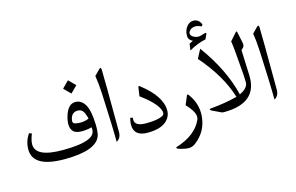

<svg xmlns="http://www.w3.org/2000/svg" viewBox="-141 -1370 3082 2001"><g transform="rotate(-15 1399.5 -369.5)"><path d="M637.7 -743.2 709 -671.4 637.7 -600.1 566.4 -671.4ZM722.2 -363.3Q700.2 -413.6 648.9 -411.6Q587.9 -408.7 572.8 -342.3Q569.3 -325.2 569.3 -320.3Q569.8 -296.4 593.3 -290Q625 -281.7 658.7 -283.2Q705.6 -285.6 742.2 -302.2Q736.8 -328.1 722.2 -363.3ZM798.3 -227.1Q800.8 -146 788.1 -105Q740.2 42.5 391.6 42.5Q52.2 42 51.8 -152.3Q51.8 -239.3 102.5 -315.9L131.3 -304.7Q105.5 -239.3 104.5 -197.3Q102.1 -53.7 398.9 -54.2Q596.2 -54.2 684.6 -94.2Q763.2 -129.9 748.5 -207Q712.4 -194.8 661.6 -192.4Q581.5 -188.5 551.8 -218.8Q501 -270 539.1 -391.6Q574.2 -504.4 652.8 -504.9Q717.8 -504.9 756.8 -438Q793.5 -375 798.3 -227.1ZM643.6 -504.9Z M1006.8 -759.8Q1010.3 -682.1 1012.2 -86.9Q1012.2 -17.6 962.4 7.8Q962.4 -143.1 944.8 -517.1Q939.9 -626 925.3 -712.4L983.4 -771.5Q1004.9 -793 1006.8 -759.8Z M1300.3 0Q1151.9 0 1152.3 -126.5Q1152.3 -151.9 1163.1 -196.8L1190.4 -191.9Q1188 -175.8 1188.5 -166.5Q1190.9 -98.6 1312 -99.1Q1429.2 -99.1 1487.8 -127Q1524.4 -145 1498.5 -201.2Q1460.9 -281.7 1314.5 -389.6L1328.6 -484.9Q1331.1 -501 1348.6 -487.3Q1556.6 -325.2 1556.2 -171.9Q1556.2 -134.8 1539.6 -103.5Q1484.9 0 1300.3 0Z M1888.7 -24.9Q1876 142.6 1742.7 241.7Q1709.5 266.1 1671.4 265.6Q1632.3 264.6 1579.6 249Q1552.2 241.2 1546.9 231.4Q1543 224.6 1551.8 222.2Q1767.6 154.8 1834.5 2.4Q1862.8 -63 1754.9 -174.3L1794.9 -269.5Q1801.8 -286.1 1814.9 -268.6Q1897.9 -155.8 1888.7 -24.9Z M2154.3 -830.1 2131.8 -783.7Q2049.3 -768.1 1951.2 -712.9L1961.4 -783.7Q1981.9 -793.5 2002 -803.7Q1955.6 -824.7 1955.6 -869.6Q1955.6 -932.1 1992.7 -973.1Q2021 -1004.9 2059.6 -1004.9Q2116.7 -1004.9 2142.6 -942.9L2131.8 -924.8Q2092.3 -942.4 2065.9 -942.4Q2018.1 -941.9 1996.6 -908.7Q1983.9 -888.7 1991.2 -872.1Q2003.9 -843.8 2051.8 -832.5Q2079.6 -825.7 2127.4 -843.8Q2168 -858.9 2154.3 -830.1ZM2095.7 -6.8Q2009.3 -46.4 2002 -51.3Q1968.8 -71.3 2005.4 -74.7Q2154.8 -87.4 2289.6 -122.1Q2214.4 -366.7 2003.4 -607.9L2054.2 -704.1Q2260.7 -422.9 2330.6 -137.7Q2425.3 -181.6 2423.3 -247.1Q2422.4 -295.4 2420.4 -320.8Q2397.9 -632.3 2385.7 -693.8L2457.5 -775.4Q2468.8 -788.1 2473.1 -767.1L2497.1 -653.8Q2504.9 -616.7 2488.3 -600.1L2466.3 -578.6L2477.1 -304.7Q2489.3 -1.5 2122.6 -1.5Q2106.9 -1.5 2095.7 -6.8Z M2709.5 -759.8Q2712.9 -682.1 2714.8 -86.9Q2714.8 -17.6 2665 7.8Q2665 -143.1 2647.5 -517.1Q2642.6 -626 2627.9 -712.4L2686 -771.5Q2707.5 -793 2709.5 -759.8Z"/></g></svg>

Font: Parastoo WOL
Style: WOL
Weight: 400
Foundry: Saber Rastikerdar (saber.rastikerdar@gmail.com)
Version: Version 1.0.0-alpha5